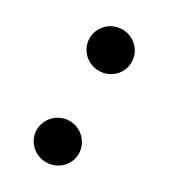

<svg xmlns="http://www.w3.org/2000/svg" viewBox="-150 -639 640 729"><g transform="rotate(30 170.0 -275.0)"><path d="M170 -385C221 -385 262 -425 262 -475C262 -525 221 -566 170 -566C119 -566 78 -525 78 -475C78 -425 119 -385 170 -385ZM170 16C221 16 262 -24 262 -74C262 -123 221 -165 170 -165C119 -165 78 -123 78 -74C78 -24 119 16 170 16Z"/></g></svg>

Font: Noto Serif KR Black
Style: Regular
Weight: 900
Version: Version 1.001;PS 1.001;hotconv 16.6.54;makeotf.lib2.5.65590